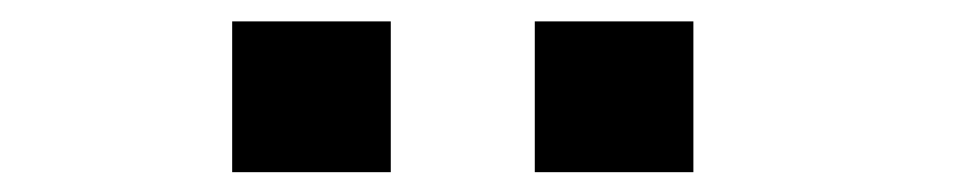

<svg xmlns="http://www.w3.org/2000/svg" viewBox="-20 -730 915 184"><path d="M202.5 -709.5H354.5V-565H202.5ZM492.5 -709.5H644.5V-565H492.5Z"/></svg>

Font: Trispace SemiExpanded SemiBold
Style: Regular
Weight: 600
Width: 6
Designer: Tyler Finck
Foundry: Etcetera Type Company
Version: Version 1.210; ttfautohint (v1.8.3)